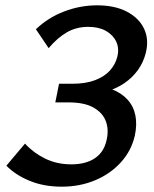

<svg xmlns="http://www.w3.org/2000/svg" viewBox="-20 -690 579 722"><path d="M212 12Q145 12 91.5 -10Q38 -32 4 -67L74 -150Q106 -115 150 -93.5Q194 -72 248 -72Q302 -72 336 -94.5Q370 -117 380 -160Q390 -199 379 -231.5Q368 -264 333.5 -284.5Q299 -305 237 -305H188L202 -375H251Q302 -375 337.5 -388.5Q373 -402 393.5 -425Q414 -448 421 -476Q429 -508 417 -533.5Q405 -559 378 -574Q351 -589 312 -589Q267 -589 231.5 -568.5Q196 -548 163 -509L115 -580Q161 -624 221.5 -647Q282 -670 345 -670Q412 -670 457.5 -646Q503 -622 522 -581.5Q541 -541 528 -490Q519 -455 498.5 -426.5Q478 -398 448 -377.5Q418 -357 381.5 -346.5Q345 -336 305 -336L313 -369Q362 -369 399 -355Q436 -341 459 -316Q482 -291 489 -256.5Q496 -222 487 -180Q474 -123 434.5 -79.5Q395 -36 337.5 -12Q280 12 212 12Z"/></svg>

Font: Ysabeau SemiBold
Style: Italic
Weight: 600
Italic angle: -12°
Designer: Christian Thalmann (Catharsis Fonts)
Version: Version 2.002